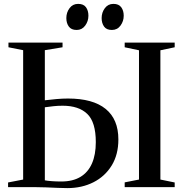

<svg xmlns="http://www.w3.org/2000/svg" viewBox="-20 -962 940 987"><path d="M326 5Q307 5 277.5 3.8Q248 2.5 217 1.2Q186 0 161 0H21.5V-24L99 -39V-704L23.5 -719V-743H301.5V-719L210.5 -704V-446.5Q240.5 -450 270.8 -452.8Q301 -455.5 329.5 -455.5Q457.5 -455.5 523 -402.2Q588.5 -349 588.5 -245Q588.5 -167 554 -111Q519.5 -55 460.2 -25Q401 5 326 5ZM295 -29Q354 -29 393.2 -52.5Q432.5 -76 452.5 -121.2Q472.5 -166.5 472.5 -231.5Q472.5 -334 428.8 -376.2Q385 -418.5 302 -418.5Q276.5 -418.5 254.5 -416Q232.5 -413.5 210.5 -410.5V-35Q223 -32.5 245.2 -30.8Q267.5 -29 295 -29ZM694.5 -39V-703.5L621 -719V-743H878V-719L804.5 -703.5V-39L878 -24V0H621V-24.5ZM373.5 -808Q346.5 -808 333.8 -825.5Q321 -843 321 -869Q321 -898 337.5 -920Q354 -942 381 -942H382Q409.5 -942 422 -924.8Q434.5 -907.5 434.5 -881Q434.5 -853 418 -830.5Q401.5 -808 374.5 -808ZM554.5 -808Q527.5 -808 515 -825.5Q502.5 -843 502.5 -869Q502.5 -898 519 -920Q535.5 -942 562.5 -942H563.5Q590.5 -942 603.2 -924.8Q616 -907.5 616 -881Q616 -853 599.5 -830.5Q583 -808 555.5 -808Z"/></svg>

Font: Merriweather 120pt
Style: Regular
Weight: 400
Version: Version 2.100